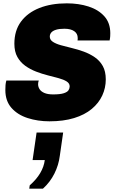

<svg xmlns="http://www.w3.org/2000/svg" viewBox="-20 -716 691 1149"><path d="M276 10Q206 10 145.5 -9.5Q85 -29 48.5 -70.5Q12 -112 12 -177Q12 -193 13 -206.5Q14 -220 18 -234H212Q210 -229 209 -223.5Q208 -218 208 -212Q208 -196 217 -182Q226 -168 246 -159.5Q266 -151 298 -151Q340 -151 361.5 -158Q383 -165 390 -176Q397 -187 397 -199Q397 -217 379 -228.5Q361 -240 331.5 -248Q302 -256 266.5 -265Q231 -274 196 -287.5Q161 -301 131.5 -322Q102 -343 84 -375Q66 -407 66 -454Q66 -533 105.5 -586.5Q145 -640 215.5 -668Q286 -696 380 -696Q451 -696 510 -677Q569 -658 604.5 -618.5Q640 -579 640 -517Q640 -509 639.5 -499Q639 -489 636 -474H444Q445 -479 445 -482Q445 -485 445 -489Q445 -515 424 -529.5Q403 -544 365 -544Q335 -544 315.5 -538Q296 -532 287 -521.5Q278 -511 278 -497Q278 -478 296 -466Q314 -454 344 -445.5Q374 -437 410 -428.5Q446 -420 481.5 -407Q517 -394 547 -373.5Q577 -353 595 -321Q613 -289 613 -241Q613 -190 592 -144.5Q571 -99 529 -64Q487 -29 423.5 -9.5Q360 10 276 10ZM155 413 158 393Q198 358 220.5 320Q243 282 248 242H175L199 77H358L338 216Q331 272 305.5 323Q280 374 237 413Z"/></svg>

Font: Chivo Medium Black
Style: Italic
Weight: 900
Italic angle: -8.05°
Version: Version 2.002